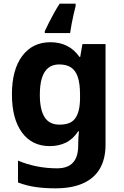

<svg xmlns="http://www.w3.org/2000/svg" viewBox="-20 -786 673 1046"><path d="M255 -556Q305 -556 345 -536Q385 -516 413 -476H417L429 -546H555V1Q555 79 524.5 132Q494 185 433 212.5Q372 240 282 240Q224 240 174.5 233Q125 226 78 208V89Q128 110 181.5 120.5Q235 131 291 131Q349 131 377.5 100Q406 69 406 7V-4Q406 -21 407.5 -39Q409 -57 410 -71H406Q378 -28 339 -9Q300 10 251 10Q154 10 99.5 -64.5Q45 -139 45 -272Q45 -406 101 -481Q157 -556 255 -556ZM302 -435Q267 -435 243.5 -416.5Q220 -398 208.5 -361.5Q197 -325 197 -270Q197 -188 223 -147.5Q249 -107 304 -107Q333 -107 354 -114.5Q375 -122 388.5 -139.5Q402 -157 409 -185Q416 -213 416 -253V-271Q416 -330 404 -366Q392 -402 367 -418.5Q342 -435 302 -435ZM392 -753Q387 -734 381 -707.5Q375 -681 370 -654.5Q365 -628 362 -606H224V-616Q234 -638 246.5 -662.5Q259 -687 273.5 -713.5Q288 -740 305 -766H392Z"/></svg>

Font: Noto Sans Tamil
Style: Regular
Weight: 400
Designer: Jelle Bosma - Monotype Design Team
Foundry: Monotype Imaging Inc.
Version: Version 2.003